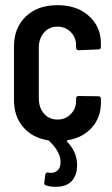

<svg xmlns="http://www.w3.org/2000/svg" viewBox="-20 -537 433 742"><path d="M370 -356Q370 -346 360 -346L284 -343Q274 -343 274 -353V-363Q274 -392 253.5 -413Q233 -434 202 -434Q170 -434 150 -411Q130 -388 130 -352V-157Q130 -121 150 -98Q170 -75 202 -75Q233 -75 253.5 -96Q274 -117 274 -146V-156Q274 -166 284 -166L360 -165Q370 -165 370 -155V-140Q370 -84 335.5 -44.5Q301 -5 241 5Q236 7 239 10Q278 50 278 102Q278 109 276 125Q262 185 196 185Q176 185 159 180Q150 178 151 169L155 138Q157 128 167 130Q170 131 177 131Q193 131 203.5 120.5Q214 110 214 89Q214 49 169 7Q168 5 164 5Q104 -5 69 -46.5Q34 -88 34 -151V-358Q34 -429 79.5 -473Q125 -517 202 -517Q278 -517 324 -475Q370 -433 370 -369Z"/></svg>

Font: Barlow Condensed Medium
Style: Regular
Weight: 500
Width: 3
Designer: Jeremy Tribby
Foundry: Tribby Type
Version: Version 1.422;hotconv 1.0.109;makeotfexe 2.5.65596